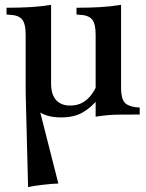

<svg xmlns="http://www.w3.org/2000/svg" viewBox="-20 -473 605 793"><path d="M96 300 86 -89V-331Q86 -375 71 -393Q56 -411 18 -412L7 -413V-441Q60 -441 104 -443.5Q148 -446 191 -453V-129Q191 -83 211.5 -60Q232 -37 270 -37Q301 -37 323 -50.5Q345 -64 359.5 -84.5Q374 -105 382 -126L388 -67Q356 -28 320.5 -8Q285 12 231 12Q197 12 170.5 3Q144 -6 126 -24L135 -53L221 285Q210 285 193.5 286.5Q177 288 159 290Q141 292 124.5 294.5Q108 297 96 300ZM375 9V-331Q375 -375 360 -393Q345 -411 307 -412L296 -413V-441Q349 -441 393 -443.5Q437 -446 480 -453V-113Q480 -59 500 -44.5Q520 -30 557 -29V0Q509 0 467 0.5Q425 1 375 9Z"/></svg>

Font: Baskervville SemiBold
Style: Regular
Weight: 600
Version: Version 1.100